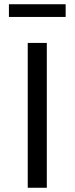

<svg xmlns="http://www.w3.org/2000/svg" viewBox="-20 -884 351 904"><path d="M289.1 -864H22V-804.2H289.1ZM200.4 0V-681.9H110.6V0Z"/></svg>

Font: Estedad-FD-VF Thin
Style: Regular
Weight: 100
Designer: Amin Abedi
Version: Version 5.0